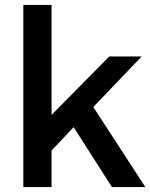

<svg xmlns="http://www.w3.org/2000/svg" viewBox="-20 -762 612 782"><path d="M436 0H572L360 -326L557 -532H425L190 -294V-742H75V0H190V-149L280 -244Z"/></svg>

Font: Argentum Sans
Style: Regular
Weight: 400
Designer: Julieta Ulanovsky
Foundry: Julieta Ulanovsky
Version: Version 5.001;March 29, 2019;FontCreator 11.5.0.2425 64-bit